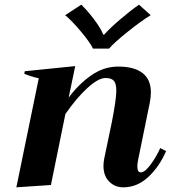

<svg xmlns="http://www.w3.org/2000/svg" viewBox="-20 -792 731 822"><path d="M259 -727 328 -772Q355 -746 383.5 -708Q412 -670 422 -644H426Q449 -670 494 -708.5Q539 -747 575 -772L625 -727Q587 -704 528 -657Q469 -610 447 -584H378Q366 -610 326.5 -657Q287 -704 259 -727ZM691 -145Q662 -78 614.5 -34Q567 10 508 10Q472 10 447.5 -14.5Q423 -39 423 -82Q423 -96 426 -112L459 -270Q478 -368 478 -404Q478 -434 467.5 -446Q457 -458 432 -458Q401 -458 354.5 -415.5Q308 -373 260 -304L198 0L50 10L146 -457Q123 -461 84 -476L86 -487L302 -509L274 -374Q316 -431 370 -469Q424 -507 486 -507Q554 -507 590 -479.5Q626 -452 626 -396Q626 -378 621 -351L571 -106Q568 -91 568 -79Q568 -54 583 -54Q600 -54 624.5 -87Q649 -120 666 -158Z"/></svg>

Font: Trirong
Style: Bold Italic
Weight: 700
Italic angle: -12°
Designer: Katatrad Team
Foundry: CadsonDemak
Version: Version 1.001